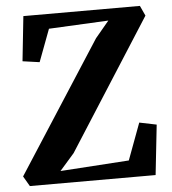

<svg xmlns="http://www.w3.org/2000/svg" viewBox="-53 -793 754 842"><g transform="rotate(-5 324.0 -372.5)"><path d="M44.5 0 18.5 -44.5 390 -620.5 450.5 -693 188 -680 134.5 -537.5 60 -548 81 -745H594L614.5 -700.5L248 -127L184 -54L486.5 -74L546.5 -235.5L622 -220L598 0Z"/></g></svg>

Font: Merriweather 48pt
Style: Bold
Weight: 700
Version: Version 2.100